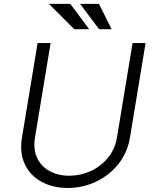

<svg xmlns="http://www.w3.org/2000/svg" viewBox="-20 -947 784 980"><path d="M656.6 -727.3H723L643.5 -245.7Q630.3 -166.5 583.5 -108.7Q536.6 -50.8 468.9 -19.2Q401.3 12.4 325.3 12.4Q249.3 12.4 191.8 -19.2Q134.2 -50.8 106.7 -108.7Q79.2 -166.5 92.3 -245.7L171.9 -727.3H238.3L158.7 -245.7Q148.8 -185.4 169.2 -141.5Q189.6 -97.7 233 -73.9Q276.3 -50.1 333.8 -50.1Q391 -50.1 442.8 -73.9Q494.7 -97.7 530.9 -141.5Q567.1 -185.4 577.1 -245.7ZM435.4 -797.9H359L229.8 -927.2H338.8ZM549.7 -797.9H485.8L388.8 -927.2H485.1Z"/></svg>

Font: Inter UI Light
Style: Italic
Weight: 300
Italic angle: 9.39999°
Designer: Rasmus Andersson
Foundry: rsms
Version: 3.2;8d6f07862